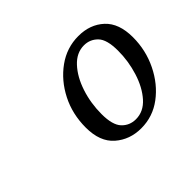

<svg xmlns="http://www.w3.org/2000/svg" viewBox="-86 -875 584 584"><g transform="rotate(-45 206.0 -583.0)"><path d="M234 -416Q185 -416 150.5 -446Q116 -476 116 -537Q116 -595 140.5 -643Q165 -691 206 -720.5Q247 -750 297 -750Q347 -750 379.5 -720Q412 -690 412 -630Q412 -574 388 -525Q364 -476 324 -446Q284 -416 234 -416ZM242 -447Q275 -447 299.5 -474.5Q324 -502 337.5 -545Q351 -588 351 -633Q351 -681 333 -699.5Q315 -718 289 -718Q257 -718 232 -691Q207 -664 193 -621.5Q179 -579 179 -532Q179 -485 197 -466Q215 -447 242 -447Z"/></g></svg>

Font: Source Serif Pro
Style: Italic
Weight: 400
Italic angle: -12°
Designer: Frank Grießhammer
Foundry: Adobe Systems Incorporated
Version: Version 3.001;hotconv 1.0.111;makeotfexe 2.5.65597